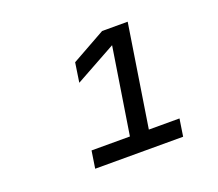

<svg xmlns="http://www.w3.org/2000/svg" viewBox="-84 -945 768 677"><g transform="rotate(-20 300.0 -606.0)"><path d="M167 -382 177 -447H321L372 -771L218 -686L229 -759L356 -830H452L392 -447H507L497 -382Z"/></g></svg>

Font: JetBrains Mono NL
Style: Italic
Weight: 400
Italic angle: -9°
Monospace: yes
Designer: Philipp Nurullin, Konstantin Bulenkov
Foundry: JetBrains
Version: Version 2.305; ttfautohint (v1.8.4.7-5d5b)